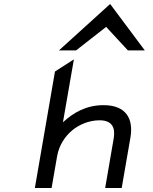

<svg xmlns="http://www.w3.org/2000/svg" viewBox="-20 -944 766 964"><path d="M362 -691 513 -809 622 -691H707L533 -924L276 -691ZM635 -254C651 -349 612 -416 500 -416C411 -416 347 -377 296 -330L351 -646L256 -585L155 0H239L267 -161C277 -216 307 -260 343 -290C376 -317 425 -340 480 -340C542 -340 560 -304 551 -250L508 0H591Z"/></svg>

Font: Charger Monospace
Style: Regular
Weight: 400
Designer: Jasper
Foundry: Cannot Into Space Fonts
Version: Version 0.980